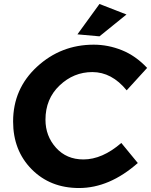

<svg xmlns="http://www.w3.org/2000/svg" viewBox="-20 -936 761 967"><path d="M481 -753 370 -763 481 -916 617 -863ZM378 11Q233 11 139.5 -83.5Q46 -178 46 -324Q46 -489 166.5 -600Q287 -711 452 -711Q524.5 -711 593.8 -683.2Q663 -655.5 721 -594L618 -481Q543 -573 445 -573Q351 -573 280 -505.5Q209 -438 209 -333Q209 -251 262 -192Q315 -133 400 -133Q495 -133 591 -216L674 -115Q531 11 378 11Z"/></svg>

Font: Argentum Sans SemiBold
Style: Italic
Weight: 600
Italic angle: -11°
Designer: Julieta Ulanovsky (font), Cristiano Sobral (main changes and remaster)
Foundry: Julieta Ulanovsky (font), Cristiano Sobral (main changes and remaster)
Version: Version 2.007;June 15, 2022;FontCreator 14.0.0.2814 64-bit; 